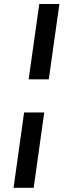

<svg xmlns="http://www.w3.org/2000/svg" viewBox="-20 -749 312 943"><path d="M219.6 -359.4 271.7 -729.3H172.9L120.7 -359.4ZM145.4 173.3 197.3 -196.6H98.4L46.6 173.3Z"/></svg>

Font: Secuela ExtLt
Style: Italic
Weight: 200
Italic angle: -8°
Designer: Fernando Haro
Foundry: deFharo
Version: Version 1.704